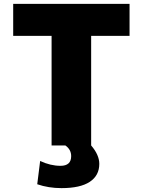

<svg xmlns="http://www.w3.org/2000/svg" viewBox="-20 -750 736 990"><path d="M317 0H246V-565H48V-730H648V-565H450V0Q492 49 492 95Q492 155 443 187.5Q394 220 297 220Q230 220 172 200L187 80Q240 105 292 105Q347 105 347 55Q347 21 317 0Z"/></svg>

Font: Mplus 1p Black
Style: Regular
Weight: 900
Version: Version 1.061